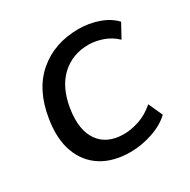

<svg xmlns="http://www.w3.org/2000/svg" viewBox="-124 -629 746 754"><g transform="rotate(-30 248.5 -251.5)"><path d="M261 9Q184 9 131.5 -24Q79 -57 56.5 -118.5Q34 -180 48 -265Q67 -386 141 -449Q215 -512 324 -512Q371 -512 414 -497Q457 -482 484 -453L450 -391Q424 -416 391 -427.5Q358 -439 327 -439Q254 -439 204 -392.5Q154 -346 140 -257Q126 -166 162 -115.5Q198 -65 274 -65Q307 -65 344 -77.5Q381 -90 414 -119L443 -55Q412 -25 361.5 -8Q311 9 261 9Z"/></g></svg>

Font: Mulish Medium
Style: Italic
Weight: 500
Italic angle: -9°
Designer: Vernon Adams
Foundry: Vernon Adams
Version: Version 3.603; ttfautohint (v1.8.3)